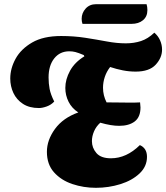

<svg xmlns="http://www.w3.org/2000/svg" viewBox="-20 -876 794 917"><path d="M166 -360Q120 -360 89.5 -380Q59 -400 44 -432Q29 -464 29 -501Q29 -549 54.5 -595.5Q80 -642 133.5 -673Q187 -704 272 -704Q333 -704 387.5 -695.5Q442 -687 490 -678Q538 -669 581 -669Q620 -669 653.5 -680Q687 -691 717 -720Q735 -705 744.5 -683.5Q754 -662 754 -639Q754 -600 723.5 -567Q693 -534 628 -534Q597 -534 566.5 -540Q536 -546 506 -556Q489 -534 480.5 -508.5Q472 -483 472 -457Q472 -420 489 -387Q516 -387 543.5 -386.5Q571 -386 590 -386Q608 -386 623.5 -386Q639 -386 649 -387Q651 -371 651 -363Q651 -317 623.5 -296Q596 -275 549 -275Q511 -275 459 -290Q439 -272 429 -248.5Q419 -225 419 -202Q419 -170 440.5 -145Q462 -120 510 -120Q584 -120 648 -183Q682 -168 682 -127Q682 -81 646.5 -47.5Q611 -14 555 3.5Q499 21 438 21Q379 21 325.5 3Q272 -15 238 -53Q204 -91 204 -151Q204 -207 242.5 -260Q281 -313 354 -339Q323 -359 307.5 -390Q292 -421 292 -456Q292 -497 314.5 -538Q337 -579 383 -607L380 -613Q354 -624 340 -627.5Q326 -631 311 -631Q266 -631 239 -597Q212 -563 212 -506Q212 -477 217 -451Q222 -425 239 -391Q224 -375 203 -367.5Q182 -360 166 -360ZM374 -762Q370 -773 370 -786Q370 -814 389 -835Q408 -856 439 -856H680Q684 -843 684 -828Q684 -797 663 -779.5Q642 -762 608 -762Z"/></svg>

Font: Sansita Swashed ExtraBold
Style: Regular
Weight: 800
Designer: Pablo Cosgaya
Foundry: Omnibus-Type
Version: Version 1.003; ttfautohint (v1.8.3)